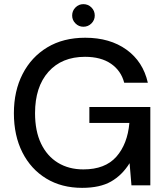

<svg xmlns="http://www.w3.org/2000/svg" viewBox="-20 -894 804 926"><path d="M376 12Q277 12 203 -33Q129 -78 88 -159Q47 -240 47 -348Q47 -455 89 -537Q131 -619 208 -665.5Q285 -712 391 -712Q510 -712 590 -654.5Q670 -597 693 -495H579Q564 -553 515.5 -586.5Q467 -620 390 -620Q278 -620 213.5 -547.5Q149 -475 149 -348Q149 -262 178 -201.5Q207 -141 259.5 -109Q312 -77 382 -77Q487 -77 541 -138Q595 -199 604 -301H411V-378H705V0H614L605 -107Q569 -49 515.5 -18.5Q462 12 376 12ZM382 -765Q360 -765 344 -781Q328 -797 328 -819Q328 -842 344 -858Q360 -874 382 -874Q405 -874 421 -858Q437 -842 437 -819Q437 -797 421 -781Q405 -765 382 -765Z"/></svg>

Font: DM Sans Medium
Style: Regular
Weight: 500
Designer: Colophon Foundry, Jonny Pinhorn
Foundry: Colophon Foundry
Version: Version 4.004; ttfautohint (v1.8.4.7-5d5b)